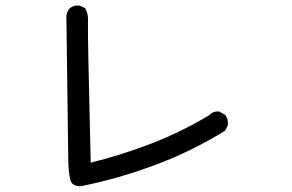

<svg xmlns="http://www.w3.org/2000/svg" viewBox="-20 -682 1040 685"><path d="M268.6 -17.6Q236.3 -16.6 230.5 -41.5Q224.6 -66.4 223.6 -109.9Q222.7 -153.3 216.8 -625Q218.8 -640.6 228.5 -652.3Q242.2 -664.1 264.6 -662.1L284.2 -652.3Q295.9 -630.9 293.9 -604Q292 -577.1 303.7 -101.6Q417 -129.9 522.5 -170.9Q627.9 -211.9 725.6 -270.5Q739.3 -286.1 761.7 -284.2L783.2 -272.5Q794.9 -256.8 793 -235.4L783.2 -215.8Q663.1 -141.6 533.2 -93.3Q403.3 -44.9 268.6 -17.6Z"/></svg>

Font: NaikaiFont
Style: Regular-Lite
Weight: 400
Version: Version 1.67